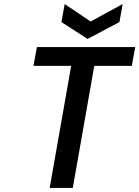

<svg xmlns="http://www.w3.org/2000/svg" viewBox="-20 -927 687 947"><path d="M569 -818 412 -735 283 -818 299 -907 427 -821 585 -907ZM647 -695 630 -602H445L339 0H225L331 -602H145L162 -695Z"/></svg>

Font: Fz Poppins Med
Style: Italic
Weight: 500
Italic angle: -10°
Designer: Ninad Kale (Devanagari), Jonny Pinhorn (Latin)
Foundry: Indian Type Foundry
Version: Vit hóa bi Vntype.Com & FontZin.Com